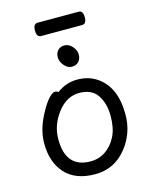

<svg xmlns="http://www.w3.org/2000/svg" viewBox="-127 -924 816 1031"><g transform="rotate(-15 281.0 -409.0)"><path d="M267 -49Q314 -49 351 -74.5Q388 -100 410.5 -144.5Q433 -189 433 -258Q433 -326 402 -373Q371 -420 301 -420Q231 -420 180 -353.5Q129 -287 129 -208Q129 -49 267 -49ZM273 24Q164 24 107 -38.5Q50 -101 50 -207Q50 -289 101 -377Q121 -414 142 -437Q163 -460 177 -460Q190 -460 195 -453Q247 -492 309 -492Q371 -492 416 -462Q512 -399 512 -245Q512 -141 449 -62Q381 24 273 24ZM411 -768H183Q159 -768 159 -805Q159 -842 184 -842H412Q436 -842 436 -805Q436 -768 411 -768ZM339 -581Q325 -566 301 -566Q277 -566 258.5 -588.5Q240 -611 240 -634Q240 -657 253.5 -672Q267 -687 291 -687Q315 -687 334 -665.5Q353 -644 353 -620Q353 -596 339 -581Z"/></g></svg>

Font: ToneOZ-Pinyin-WenKai-Medium
Style: Medium
Weight: 700
Designer: Fontworks Inc.
Foundry: ToneOZ
Version: Version 0.240331